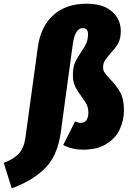

<svg xmlns="http://www.w3.org/2000/svg" viewBox="-134 -784 700 1030"><path d="M-114 90Q-61 70 -33.5 40.5Q-6 11 2 -43L69 -531Q84 -641 151.5 -702.5Q219 -764 331 -764Q419 -764 466.5 -722.5Q514 -681 514 -617Q514 -577 499.5 -551Q485 -525 458 -497Q438 -474 428.5 -458.5Q419 -443 419 -423Q419 -406 428 -393Q437 -380 458 -358Q492 -323 511.5 -287.5Q531 -252 531 -193Q531 -139 508.5 -90.5Q486 -42 436.5 -11.5Q387 19 312 19Q253 19 205 -6L269 -133Q284 -125 299 -125Q321 -125 330.5 -140.5Q340 -156 340 -180Q340 -205 330.5 -224Q321 -243 302 -268Q280 -297 268.5 -321.5Q257 -346 257 -383Q257 -421 268 -447Q279 -473 300 -503Q319 -530 328.5 -551Q338 -572 338 -601Q338 -633 311 -633Q287 -633 274 -609Q261 -585 255 -536L192 -73Q174 54 106 120.5Q38 187 -71 226Z"/></svg>

Font: Fira Sans Condensed Black
Style: Italic
Weight: 900
Width: 3
Italic angle: -8°
Designer: Carrois Corporate & Edenspiekermann AG
Foundry: Carrois Corporate GbR & Edenspiekermann AG
Version: Version 4.203